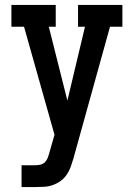

<svg xmlns="http://www.w3.org/2000/svg" viewBox="-20 -550 540 775"><path d="M67 205V117H123Q133 117 143.5 114.5Q154 112 161.5 104.5Q169 97 172.5 87.5Q176 78 179 68V67Q179 67 179 67Q179 67 179 67L200 -6L77 -442H26V-530H205V-442H177L252 -144L323 -442H295V-530H474V-442H424L276 91Q271 108 265 124.5Q259 141 249 155.5Q239 170 224.5 180.5Q210 191 193 197Q176 203 158.5 204Q141 205 123 205Z"/></svg>

Font: Iosevka Slab Semibold
Style: Regular
Weight: 600
Monospace: yes
Designer: Belleve Invis
Foundry: Belleve Invis
Version: Version 11.1.1; ttfautohint (v1.8.3)